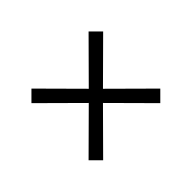

<svg xmlns="http://www.w3.org/2000/svg" viewBox="-81 -657 727 727"><g transform="rotate(45 282.0 -294.0)"><path d="M244 -294 90 -141 129 -102 282 -256 435 -102 474 -141 320 -294 474 -447 435 -486 282 -332 129 -486 90 -447Z"/></g></svg>

Font: Repo Light
Style: Regular
Weight: 300
Designer: Stefan Peev
Foundry: Context Ltd
Version: Version 001.502